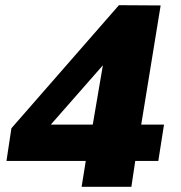

<svg xmlns="http://www.w3.org/2000/svg" viewBox="-20 -721 697 741"><path d="M5 -100 24 -226 439 -701 600 -700 525 -240H613L591 -100H502L487 0H295L311 -100ZM176 -240H338L377 -469Z"/></svg>

Font: Georama ExtraCondensed Thin ExtraBold
Style: Italic
Weight: 800
Italic angle: -9°
Version: Version 1.001